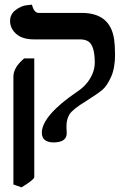

<svg xmlns="http://www.w3.org/2000/svg" viewBox="-20 -577 537 818"><path d="M71.8 221.2 37.1 209V-252Q38.1 -290.5 83 -328.1H126V178.2Q124 189.5 71.8 221.2ZM263.2 -42Q263.2 -42 263.2 -29.8Q264.2 -22 264.2 -6.8Q262.2 29.3 209 29.8Q158.2 29.8 158.2 -12.2Q159.7 -84.5 308.1 -186Q352.5 -214.4 373 -260.3Q383.8 -285.2 383.8 -310.1Q383.8 -383.8 355 -401.4Q341.8 -408.7 324.2 -409.2H124Q58.1 -409.2 32.2 -452.6Q22.9 -469.2 22.9 -486.8Q22.9 -516.6 46.4 -534.2Q69.8 -551.8 92.8 -554.7L116.2 -557.1Q124.5 -522.9 144 -522H328.1Q449.7 -522 466.3 -409.2Q469.7 -384.8 470.2 -344.2Q470.2 -286.1 452.6 -248Q435.1 -210 416 -194.1Q397 -178.2 348.6 -147.5L348.1 -147Q291 -112.8 275.9 -89.8Q263.7 -68.8 263.2 -42Z"/></svg>

Font: Linux Libertine O
Style: Semibold
Weight: 700
Designer: Philipp H. Poll
Foundry: Philipp H. Poll
Version: Version 5.0.0